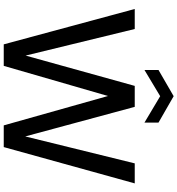

<svg xmlns="http://www.w3.org/2000/svg" viewBox="19 -967 948 1026"><g transform="rotate(90 493.0 -454.0)"><path d="M217 0 28 -700H135L277 -117L439 -700H551L709 -115L853 -700H960L766 0H650L493 -557L332 0ZM354 -752V-827L494 -908L635 -827V-752L494 -836Z"/></g></svg>

Font: DM Sans 10pt Medium
Style: Regular
Weight: 500
Version: Version 4.004;gftools[0.9.30]